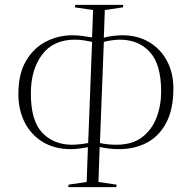

<svg xmlns="http://www.w3.org/2000/svg" viewBox="-20 -764 758 784"><path d="M259 0 260 -10 334 -21 339 -163Q324 -160 305 -157.5Q286 -155 269 -155Q204 -155 156 -183.5Q108 -212 81.5 -263Q55 -314 55 -381Q55 -462 86 -515Q117 -568 167.5 -594Q218 -620 276 -620Q297 -620 318.5 -617Q340 -614 356 -611L360 -723L286 -734L287 -744H483L482 -734L408 -723L404 -610Q421 -615 442.5 -617.5Q464 -620 480 -620Q542 -620 589 -592Q636 -564 662 -515Q688 -466 688 -403Q688 -318 659 -263Q630 -208 580 -181.5Q530 -155 466 -155Q444 -155 424 -157.5Q404 -160 387 -164L382 -21L456 -10L455 0ZM274 -173Q288 -173 306.5 -175Q325 -177 340 -180L356 -593Q343 -596 324.5 -599Q306 -602 286 -602Q198 -602 152 -541Q106 -480 106 -382Q106 -270 153 -221.5Q200 -173 274 -173ZM388 -180Q418 -173 455 -173Q520 -173 560 -203.5Q600 -234 619 -283.5Q638 -333 638 -390Q638 -501 592 -551.5Q546 -602 469 -602Q457 -602 437.5 -599.5Q418 -597 404 -593Z"/></svg>

Font: Literata 72pt ExtraLight
Style: Italic
Weight: 200
Italic angle: -2°
Designer: Latin by Veronika Burian and Jose Scaglione. Greek by Irene Vlachou. Cyrillic by Vera Evstafieva
Foundry: TypeTogether
Version: Version 3.002